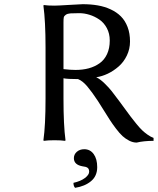

<svg xmlns="http://www.w3.org/2000/svg" viewBox="-20 -672 756 920"><path d="M383.8 43Q412.1 43 429 66.4Q445.8 89.8 445.8 128.9Q445.8 171.4 416.3 196Q386.7 220.7 339.8 228Q332 220.2 332 204.1Q366.7 196.3 387 180.9Q407.2 165.5 407.2 150.9Q407.2 137.2 399.4 131.8Q391.6 126.5 376 125Q334 117.7 334 85.9Q334 67.9 348.1 55.4Q362.3 43 383.8 43ZM376 -651.9Q415 -651.9 448 -646.2Q481 -640.6 510 -627.2Q539.1 -613.8 559.3 -593.5Q579.6 -573.2 591.3 -542.7Q603 -512.2 603 -473.1Q603 -437.5 587.9 -406Q572.8 -374.5 548.3 -353.3Q523.9 -332 496.1 -318.8Q468.3 -305.7 440.9 -301.8Q459 -293.9 481 -272.5Q502.9 -251 514.9 -235.6Q526.9 -220.2 551.8 -187Q560.5 -175.3 579.1 -149.9Q597.7 -124.5 607.2 -111.8Q616.7 -99.1 633.1 -79.1Q649.4 -59.1 660.9 -48.1Q672.4 -37.1 687.3 -26.6Q702.1 -16.1 715.8 -11.2V2.9Q668.9 2.9 634.8 11.2Q616.7 11.2 598.9 2Q581.1 -7.3 567.1 -20Q553.2 -32.7 535.6 -55.9Q518.1 -79.1 507.1 -96.2Q496.1 -113.3 477.5 -143.1Q459 -172.9 449.2 -188Q419.9 -232.4 397.9 -258.3Q376 -284.2 354 -293Q303.2 -293 284.2 -296.9V-200.2Q284.2 -71.3 293.9 0L292 2.9Q273.4 0 241.2 0Q208.5 0 189.9 2.9L188 0Q198.2 -71.3 198.2 -200.2V-444.8Q198.2 -569.8 188 -645L189.9 -647.9Q208.5 -645 241.2 -645Q256.8 -645 310.5 -648.4Q364.3 -651.9 376 -651.9ZM341.8 -336.9Q376.5 -336.9 405.3 -344.7Q434.1 -352.5 457 -368.7Q480 -384.8 492.9 -412.6Q505.9 -440.4 505.9 -478Q505.9 -511.2 491.9 -537.4Q478 -563.5 455.6 -578.6Q433.1 -593.8 408.4 -601.3Q383.8 -608.9 359.9 -608.9Q331.1 -608.9 317.4 -607.9Q303.7 -606.9 295.4 -601.3Q287.1 -595.7 285.6 -588.6Q284.2 -581.5 284.2 -564.9V-340.8Q316.9 -336.9 341.8 -336.9Z"/></svg>

Font: Linear Smooth
Style: Regular
Weight: 400
Designer: Philipp H. Poll, Flanker
Foundry: Philipp H. Poll, reworked by Flanker
Version: Version 1.061 | FøM Fix